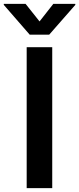

<svg xmlns="http://www.w3.org/2000/svg" viewBox="-85 -971 409 991"><path d="M184.6 -727.5V0H52.7V-727.5ZM46.9 -951.2 119.1 -860.4 190.4 -951.2H303.7V-945.8L168.9 -792H68.4L-65.4 -945.8V-951.2Z"/></svg>

Font: Inter Tight SemiBold
Style: Regular
Weight: 600
Designer: Rasmus Andersson
Foundry: rsms
Version: Version 3.004; ttfautohint (v1.8.4.7-5d5b)